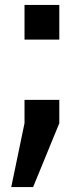

<svg xmlns="http://www.w3.org/2000/svg" viewBox="-20 -550 342 784"><path d="M222.2 -388.2H80.1V-529.8H222.2ZM222.2 -46.9 115.2 213.9H25.9L80.1 -46.9V-142.1H222.2Z"/></svg>

Font: Aurulent Sans
Style: Bold
Weight: 700
Version: Version 2007.05.04